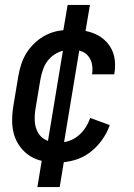

<svg xmlns="http://www.w3.org/2000/svg" viewBox="-20 -648 540 775"><path d="M213 8Q183 8 154.5 2.5Q126 -3 102.5 -17.5Q79 -32 62 -54.5Q45 -77 37 -104Q29 -131 29 -161Q29 -191 34 -221L54 -341Q58 -365 66 -389.5Q74 -414 88.5 -436.5Q103 -459 123.5 -477.5Q144 -496 167.5 -507.5Q191 -519 216 -523.5Q241 -528 266 -528Q291 -528 316 -524.5Q341 -521 363 -511.5Q385 -502 402.5 -486Q420 -470 430.5 -449Q441 -428 443.5 -403.5Q446 -379 442 -353L441 -348H351L352 -351Q355 -371 351 -390Q347 -409 335 -423Q323 -437 304.5 -442.5Q286 -448 266 -448Q244 -448 221 -439Q198 -430 181 -412.5Q164 -395 155.5 -372.5Q147 -350 143 -327L123 -207Q119 -182 120.5 -157.5Q122 -133 133.5 -112.5Q145 -92 167 -82Q189 -72 214 -72Q235 -72 256 -78.5Q277 -85 294.5 -99Q312 -113 324.5 -132Q337 -151 344 -172L423 -143Q412 -111 391 -82Q370 -53 342 -32Q314 -11 280 -1.5Q246 8 213 8ZM131 107 156 -46 168 -45 240 -480H273L229 -487L253 -628H343L317 -474L305 -475L233 -40H200L244 -33L221 107Z"/></svg>

Font: Iosevka Curly Medium
Style: Italic
Weight: 500
Italic angle: -9°
Monospace: yes
Designer: Belleve Invis
Foundry: Belleve Invis
Version: Version 22.1.2; ttfautohint (v1.8.4)